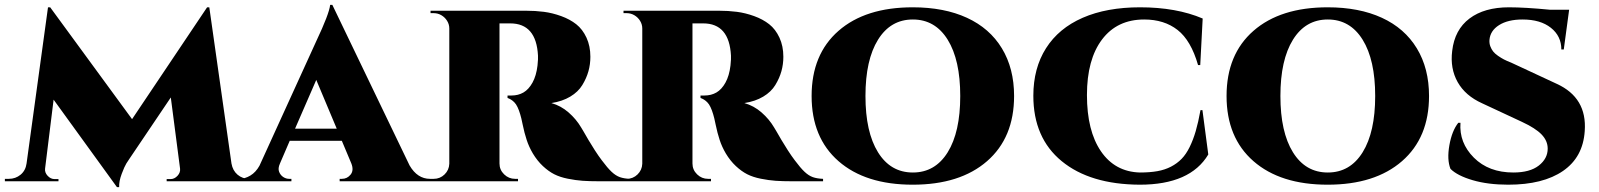

<svg xmlns="http://www.w3.org/2000/svg" viewBox="-44 -744 6564 788"><path d="M815 -714 906 -73Q911 -44 931 -27Q951 -10 979 -10H995V0H640V-9H656Q672 -9 684.5 -22.5Q697 -36 695 -52L657 -344L487 -92Q482 -85 474.5 -73Q467 -61 455.5 -30.5Q444 0 445 24H436L176 -335L141 -52Q139 -36 151.5 -22.5Q164 -9 180 -9H196V0H-24V-10H-8Q20 -10 40.5 -27Q61 -44 65 -73L153 -714H162L498 -255L806 -714Z M1320 -724 1637 -65Q1669 -10 1721 -10H1729V0H1350V-10H1359Q1381 -10 1395 -27.5Q1409 -45 1398 -73L1359 -166H1145L1105 -73Q1096 -53 1101.5 -39Q1107 -25 1118.5 -17.5Q1130 -10 1143 -10H1152V0H929V-10H938Q961 -10 983.5 -23.5Q1006 -37 1021 -64L1254 -575Q1307 -687 1311 -724ZM1167 -216H1338L1254 -416Z M1723 -700H2114Q2153 -700 2188 -695.5Q2223 -691 2259 -678Q2295 -665 2321 -644.5Q2347 -624 2363 -589.5Q2379 -555 2379 -511Q2379 -480 2371 -451.5Q2363 -423 2346 -395Q2329 -367 2296.5 -347.5Q2264 -328 2219 -321Q2258 -310 2289.5 -282.5Q2321 -255 2341 -221Q2342 -220 2351.5 -203.5Q2361 -187 2371.5 -169Q2382 -151 2397.5 -127Q2413 -103 2426 -86Q2449 -55 2466 -39Q2483 -23 2500 -17Q2517 -11 2542 -10V0H2417Q2376 0 2347.5 -2Q2319 -4 2286.5 -10.5Q2254 -17 2230.5 -29Q2207 -41 2184 -62.5Q2161 -84 2143 -114Q2127 -141 2117.5 -170Q2108 -199 2101.5 -231Q2095 -263 2091 -275Q2086 -292 2080 -304.5Q2074 -317 2067 -324Q2060 -331 2053.5 -335Q2047 -339 2039 -342V-352H2055Q2083 -352 2104.5 -364.5Q2126 -377 2141.5 -405Q2157 -433 2162 -475Q2165 -504 2164 -516Q2157 -648 2050 -648H2006V-73Q2006 -47 2025 -28.5Q2044 -10 2070 -10H2082V0H1723V-10H1736Q1762 -10 1780.5 -28Q1799 -46 1800 -72V-627Q1800 -644 1791 -658.5Q1782 -673 1767.5 -681.5Q1753 -690 1736 -690H1723Z M2515 -700H2906Q2945 -700 2980 -695.5Q3015 -691 3051 -678Q3087 -665 3113 -644.5Q3139 -624 3155 -589.5Q3171 -555 3171 -511Q3171 -480 3163 -451.5Q3155 -423 3138 -395Q3121 -367 3088.5 -347.5Q3056 -328 3011 -321Q3050 -310 3081.5 -282.5Q3113 -255 3133 -221Q3134 -220 3143.5 -203.5Q3153 -187 3163.5 -169Q3174 -151 3189.5 -127Q3205 -103 3218 -86Q3241 -55 3258 -39Q3275 -23 3292 -17Q3309 -11 3334 -10V0H3209Q3168 0 3139.5 -2Q3111 -4 3078.5 -10.5Q3046 -17 3022.5 -29Q2999 -41 2976 -62.5Q2953 -84 2935 -114Q2919 -141 2909.5 -170Q2900 -199 2893.5 -231Q2887 -263 2883 -275Q2878 -292 2872 -304.5Q2866 -317 2859 -324Q2852 -331 2845.5 -335Q2839 -339 2831 -342V-352H2847Q2875 -352 2896.5 -364.5Q2918 -377 2933.5 -405Q2949 -433 2954 -475Q2957 -504 2956 -516Q2949 -648 2842 -648H2798V-73Q2798 -47 2817 -28.5Q2836 -10 2862 -10H2874V0H2515V-10H2528Q2554 -10 2572.5 -28Q2591 -46 2592 -72V-627Q2592 -644 2583 -658.5Q2574 -673 2559.5 -681.5Q2545 -690 2528 -690H2515Z M3702 -714Q3831 -714 3924.5 -671Q4018 -628 4068 -545.5Q4118 -463 4118 -350Q4118 -179 4007 -82.5Q3896 14 3702 14Q3508 14 3397.5 -82.5Q3287 -179 3287 -350Q3287 -521 3397.5 -617.5Q3508 -714 3702 -714ZM3559.5 -119Q3611 -36 3702.5 -36Q3794 -36 3845.5 -119Q3897 -202 3897 -350Q3897 -498 3845.5 -581Q3794 -664 3702.5 -664Q3611 -664 3559.5 -581Q3508 -498 3508 -350Q3508 -202 3559.5 -119Z M4883 -292H4891L4915 -110Q4841 14 4634 14Q4430 13 4313.5 -82.5Q4197 -178 4197 -351Q4197 -464 4249 -546Q4301 -628 4399.5 -671Q4498 -714 4635 -714Q4784 -714 4892 -668L4882 -477H4873Q4844 -578 4789 -621Q4734 -664 4652 -664Q4541 -664 4479 -582Q4417 -500 4417 -354Q4417 -207 4474.5 -123Q4532 -39 4634 -36Q4675 -36 4706 -41.5Q4737 -47 4762 -60Q4787 -73 4805.5 -92Q4824 -111 4838.5 -140.5Q4853 -170 4863.5 -206Q4874 -242 4883 -292Z M5405 -714Q5534 -714 5627.5 -671Q5721 -628 5771 -545.5Q5821 -463 5821 -350Q5821 -179 5710 -82.5Q5599 14 5405 14Q5211 14 5100.5 -82.5Q4990 -179 4990 -350Q4990 -521 5100.5 -617.5Q5211 -714 5405 -714ZM5262.5 -119Q5314 -36 5405.5 -36Q5497 -36 5548.5 -119Q5600 -202 5600 -350Q5600 -498 5548.5 -581Q5497 -664 5405.5 -664Q5314 -664 5262.5 -581Q5211 -498 5211 -350Q5211 -202 5262.5 -119Z M6158 -487 6345 -400Q6470 -343 6460 -206Q6453 -99 6371 -42.5Q6289 14 6146 14Q6063 14 6000 -4.5Q5937 -23 5909 -51Q5894 -89 5904.5 -148Q5915 -207 5941 -240H5950Q5944 -158 6005 -97Q6066 -36 6167 -36Q6235 -36 6271.5 -64.5Q6308 -93 6308 -134Q6308 -166 6283 -192Q6258 -218 6202 -244L6039 -320Q5970 -351 5938.5 -407Q5907 -463 5916 -535Q5926 -622 5987 -668Q6048 -714 6149 -714Q6215 -714 6318 -704H6396L6374 -541H6364Q6364 -596 6321 -630Q6278 -664 6205 -664Q6145 -664 6108.5 -641Q6072 -618 6069 -580Q6068 -566 6072.5 -554Q6077 -542 6084 -533Q6091 -524 6104 -515Q6117 -506 6128.5 -500Q6140 -494 6158 -487Z"/></svg>

Font: Cinzel Decorative Black
Style: Regular
Weight: 900
Designer: Natanael Gama
Version: Version 1.001;PS 001.001;hotconv 1.0.56;makeotf.lib2.0.21325